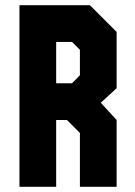

<svg xmlns="http://www.w3.org/2000/svg" viewBox="-20 -720 520 740"><path d="M55 0V-700H326.5L429.5 -597V-380L368.5 -324L429.5 -257.5V0H288V-207.5L238 -257.5H196.5V0ZM196.5 -399H257.5L288 -430V-528L257.5 -558.5H196.5Z"/></svg>

Font: Tourney Condensed Black
Style: Regular
Weight: 900
Width: 3
Designer: Tyler Finck
Foundry: Etcetera Type Co
Version: Version 1.010; ttfautohint (v1.8.3)